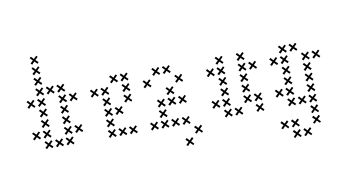

<svg xmlns="http://www.w3.org/2000/svg" viewBox="-52 -427 1140 640"><g transform="rotate(-10 518.0 -107.0)"><path d="M138.6 -9.3 129.3 -17.9 138.6 -27.1 134.3 -31.4 125 -22.1 116.4 -31.4 111.4 -27.1 120.7 -17.9 111.4 -9.3 116.4 -4.3 125 -13.6 134.3 -4.3ZM67.1 -45 57.9 -53.6 67.1 -62.9 62.9 -67.1 53.6 -57.9 45 -67.1 40 -62.9 49.3 -53.6 40 -45 45 -40 53.6 -49.3 62.9 -40ZM174.3 -45 165 -53.6 174.3 -62.9 170 -67.1 160.7 -57.9 152.1 -67.1 147.1 -62.9 156.4 -53.6 147.1 -45 152.1 -40 160.7 -49.3 170 -40ZM174.3 -9.3 165 -17.9 174.3 -27.1 170 -31.4 160.7 -22.1 152.1 -31.4 147.1 -27.1 156.4 -17.9 147.1 -9.3 152.1 -4.3 160.7 -13.6 170 -4.3ZM210 -45 200.7 -53.6 210 -62.9 205.7 -67.1 196.4 -57.9 187.9 -67.1 182.9 -62.9 192.1 -53.6 182.9 -45 187.9 -40 196.4 -49.3 205.7 -40ZM102.9 -9.3 93.6 -17.9 102.9 -27.1 98.6 -31.4 89.3 -22.1 80.7 -31.4 75.7 -27.1 85 -17.9 75.7 -9.3 80.7 -4.3 89.3 -13.6 98.6 -4.3ZM102.9 -45 93.6 -53.6 102.9 -62.9 98.6 -67.1 89.3 -57.9 80.7 -67.1 75.7 -62.9 85 -53.6 75.7 -45 80.7 -40 89.3 -49.3 98.6 -40ZM102.9 -80.7 93.6 -89.3 102.9 -98.6 98.6 -102.9 89.3 -93.6 80.7 -102.9 75.7 -98.6 85 -89.3 75.7 -80.7 80.7 -75.7 89.3 -85 98.6 -75.7ZM102.9 -116.4 93.6 -125 102.9 -134.3 98.6 -138.6 89.3 -129.3 80.7 -138.6 75.7 -134.3 85 -125 75.7 -116.4 80.7 -111.4 89.3 -120.7 98.6 -111.4ZM102.9 -152.1 93.6 -160.7 102.9 -170 98.6 -174.3 89.3 -165 80.7 -174.3 75.7 -170 85 -160.7 75.7 -152.1 80.7 -147.1 89.3 -156.4 98.6 -147.1ZM102.9 -187.9 93.6 -196.4 102.9 -205.7 98.6 -210 89.3 -200.7 80.7 -210 75.7 -205.7 85 -196.4 75.7 -187.9 80.7 -182.9 89.3 -192.1 98.6 -182.9ZM102.9 -223.6 93.6 -232.1 102.9 -241.4 98.6 -245.7 89.3 -236.4 80.7 -245.7 75.7 -241.4 85 -232.1 75.7 -223.6 80.7 -218.6 89.3 -227.9 98.6 -218.6ZM102.9 -259.3 93.6 -267.9 102.9 -277.1 98.6 -281.4 89.3 -272.1 80.7 -281.4 75.7 -277.1 85 -267.9 75.7 -259.3 80.7 -254.3 89.3 -263.6 98.6 -254.3ZM102.9 -295 93.6 -303.6 102.9 -312.9 98.6 -317.1 89.3 -307.9 80.7 -317.1 75.7 -312.9 85 -303.6 75.7 -295 80.7 -290 89.3 -299.3 98.6 -290ZM67.1 -152.1 57.9 -160.7 67.1 -170 62.9 -174.3 53.6 -165 45 -174.3 40 -170 49.3 -160.7 40 -152.1 45 -147.1 53.6 -156.4 62.9 -147.1ZM138.6 -187.9 129.3 -196.4 138.6 -205.7 134.3 -210 125 -200.7 116.4 -210 111.4 -205.7 120.7 -196.4 111.4 -187.9 116.4 -182.9 125 -192.1 134.3 -182.9ZM174.3 -152.1 165 -160.7 174.3 -170 170 -174.3 160.7 -165 152.1 -174.3 147.1 -170 156.4 -160.7 147.1 -152.1 152.1 -147.1 160.7 -156.4 170 -147.1ZM174.3 -116.4 165 -125 174.3 -134.3 170 -138.6 160.7 -129.3 152.1 -138.6 147.1 -134.3 156.4 -125 147.1 -116.4 152.1 -111.4 160.7 -120.7 170 -111.4ZM174.3 -80.7 165 -89.3 174.3 -98.6 170 -102.9 160.7 -93.6 152.1 -102.9 147.1 -98.6 156.4 -89.3 147.1 -80.7 152.1 -75.7 160.7 -85 170 -75.7ZM174.3 -187.9 165 -196.4 174.3 -205.7 170 -210 160.7 -200.7 152.1 -210 147.1 -205.7 156.4 -196.4 147.1 -187.9 152.1 -182.9 160.7 -192.1 170 -182.9ZM210 -152.1 200.7 -160.7 210 -170 205.7 -174.3 196.4 -165 187.9 -174.3 182.9 -170 192.1 -160.7 182.9 -152.1 187.9 -147.1 196.4 -156.4 205.7 -147.1Z M317.1 -45 307.9 -53.6 317.1 -62.9 312.9 -67.1 303.6 -57.9 295 -67.1 290 -62.9 299.3 -53.6 290 -45 295 -40 303.6 -49.3 312.9 -40ZM317.1 -80.7 307.9 -89.3 317.1 -98.6 312.9 -102.9 303.6 -93.6 295 -102.9 290 -98.6 299.3 -89.3 290 -80.7 295 -75.7 303.6 -85 312.9 -75.7ZM317.1 -116.4 307.9 -125 317.1 -134.3 312.9 -138.6 303.6 -129.3 295 -138.6 290 -134.3 299.3 -125 290 -116.4 295 -111.4 303.6 -120.7 312.9 -111.4ZM317.1 -152.1 307.9 -160.7 317.1 -170 312.9 -174.3 303.6 -165 295 -174.3 290 -170 299.3 -160.7 290 -152.1 295 -147.1 303.6 -156.4 312.9 -147.1ZM352.9 -187.9 343.6 -196.4 352.9 -205.7 348.6 -210 339.3 -200.7 330.7 -210 325.7 -205.7 335 -196.4 325.7 -187.9 330.7 -182.9 339.3 -192.1 348.6 -182.9ZM352.9 -9.3 343.6 -17.9 352.9 -27.1 348.6 -31.4 339.3 -22.1 330.7 -31.4 325.7 -27.1 335 -17.9 325.7 -9.3 330.7 -4.3 339.3 -13.6 348.6 -4.3ZM388.6 -152.1 379.3 -160.7 388.6 -170 384.3 -174.3 375 -165 366.4 -174.3 361.4 -170 370.7 -160.7 361.4 -152.1 366.4 -147.1 375 -156.4 384.3 -147.1ZM388.6 -116.4 379.3 -125 388.6 -134.3 384.3 -138.6 375 -129.3 366.4 -138.6 361.4 -134.3 370.7 -125 361.4 -116.4 366.4 -111.4 375 -120.7 384.3 -111.4ZM352.9 -80.7 343.6 -89.3 352.9 -98.6 348.6 -102.9 339.3 -93.6 330.7 -102.9 325.7 -98.6 335 -89.3 325.7 -80.7 330.7 -75.7 339.3 -85 348.6 -75.7ZM388.6 -9.3 379.3 -17.9 388.6 -27.1 384.3 -31.4 375 -22.1 366.4 -31.4 361.4 -27.1 370.7 -17.9 361.4 -9.3 366.4 -4.3 375 -13.6 384.3 -4.3ZM317.1 -9.3 307.9 -17.9 317.1 -27.1 312.9 -31.4 303.6 -22.1 295 -31.4 290 -27.1 299.3 -17.9 290 -9.3 295 -4.3 303.6 -13.6 312.9 -4.3ZM281.4 -152.1 272.1 -160.7 281.4 -170 277.1 -174.3 267.9 -165 259.3 -174.3 254.3 -170 263.6 -160.7 254.3 -152.1 259.3 -147.1 267.9 -156.4 277.1 -147.1ZM388.6 -187.9 379.3 -196.4 388.6 -205.7 384.3 -210 375 -200.7 366.4 -210 361.4 -205.7 370.7 -196.4 361.4 -187.9 366.4 -182.9 375 -192.1 384.3 -182.9Z M495.7 -187.9 486.4 -196.4 495.7 -205.7 491.4 -210 482.1 -200.7 473.6 -210 468.6 -205.7 477.9 -196.4 468.6 -187.9 473.6 -182.9 482.1 -192.1 491.4 -182.9ZM531.4 -187.9 522.1 -196.4 531.4 -205.7 527.1 -210 517.9 -200.7 509.3 -210 504.3 -205.7 513.6 -196.4 504.3 -187.9 509.3 -182.9 517.9 -192.1 527.1 -182.9ZM567.1 -152.1 557.9 -160.7 567.1 -170 562.9 -174.3 553.6 -165 545 -174.3 540 -170 549.3 -160.7 540 -152.1 545 -147.1 553.6 -156.4 562.9 -147.1ZM460 -152.1 450.7 -160.7 460 -170 455.7 -174.3 446.4 -165 437.9 -174.3 432.9 -170 442.1 -160.7 432.9 -152.1 437.9 -147.1 446.4 -156.4 455.7 -147.1ZM531.4 -116.4 522.1 -125 531.4 -134.3 527.1 -138.6 517.9 -129.3 509.3 -138.6 504.3 -134.3 513.6 -125 504.3 -116.4 509.3 -111.4 517.9 -120.7 527.1 -111.4ZM495.7 -80.7 486.4 -89.3 495.7 -98.6 491.4 -102.9 482.1 -93.6 473.6 -102.9 468.6 -98.6 477.9 -89.3 468.6 -80.7 473.6 -75.7 482.1 -85 491.4 -75.7ZM495.7 -45 486.4 -53.6 495.7 -62.9 491.4 -67.1 482.1 -57.9 473.6 -67.1 468.6 -62.9 477.9 -53.6 468.6 -45 473.6 -40 482.1 -49.3 491.4 -40ZM460 -9.3 450.7 -17.9 460 -27.1 455.7 -31.4 446.4 -22.1 437.9 -31.4 432.9 -27.1 442.1 -17.9 432.9 -9.3 437.9 -4.3 446.4 -13.6 455.7 -4.3ZM495.7 -9.3 486.4 -17.9 495.7 -27.1 491.4 -31.4 482.1 -22.1 473.6 -31.4 468.6 -27.1 477.9 -17.9 468.6 -9.3 473.6 -4.3 482.1 -13.6 491.4 -4.3ZM531.4 -9.3 522.1 -17.9 531.4 -27.1 527.1 -31.4 517.9 -22.1 509.3 -31.4 504.3 -27.1 513.6 -17.9 504.3 -9.3 509.3 -4.3 517.9 -13.6 527.1 -4.3ZM567.1 -9.3 557.9 -17.9 567.1 -27.1 562.9 -31.4 553.6 -22.1 545 -31.4 540 -27.1 549.3 -17.9 540 -9.3 545 -4.3 553.6 -13.6 562.9 -4.3ZM602.9 27.1 593.6 17.9 602.9 9.3 598.6 4.3 589.3 13.6 580.7 4.3 575.7 9.3 585 17.9 575.7 27.1 580.7 31.4 589.3 22.1 598.6 31.4ZM567.1 62.9 557.9 53.6 567.1 45 562.9 40 553.6 49.3 545 40 540 45 549.3 53.6 540 62.9 545 67.1 553.6 57.9 562.9 67.1ZM531.4 -80.7 522.1 -89.3 531.4 -98.6 527.1 -102.9 517.9 -93.6 509.3 -102.9 504.3 -98.6 513.6 -89.3 504.3 -80.7 509.3 -75.7 517.9 -85 527.1 -75.7ZM567.1 -80.7 557.9 -89.3 567.1 -98.6 562.9 -102.9 553.6 -93.6 545 -102.9 540 -98.6 549.3 -89.3 540 -80.7 545 -75.7 553.6 -85 562.9 -75.7Z M710 -152.1 700.7 -160.7 710 -170 705.7 -174.3 696.4 -165 687.9 -174.3 682.9 -170 692.1 -160.7 682.9 -152.1 687.9 -147.1 696.4 -156.4 705.7 -147.1ZM710 -116.4 700.7 -125 710 -134.3 705.7 -138.6 696.4 -129.3 687.9 -138.6 682.9 -134.3 692.1 -125 682.9 -116.4 687.9 -111.4 696.4 -120.7 705.7 -111.4ZM710 -80.7 700.7 -89.3 710 -98.6 705.7 -102.9 696.4 -93.6 687.9 -102.9 682.9 -98.6 692.1 -89.3 682.9 -80.7 687.9 -75.7 696.4 -85 705.7 -75.7ZM710 -45 700.7 -53.6 710 -62.9 705.7 -67.1 696.4 -57.9 687.9 -67.1 682.9 -62.9 692.1 -53.6 682.9 -45 687.9 -40 696.4 -49.3 705.7 -40ZM710 -9.3 700.7 -17.9 710 -27.1 705.7 -31.4 696.4 -22.1 687.9 -31.4 682.9 -27.1 692.1 -17.9 682.9 -9.3 687.9 -4.3 696.4 -13.6 705.7 -4.3ZM674.3 -45 665 -53.6 674.3 -62.9 670 -67.1 660.7 -57.9 652.1 -67.1 647.1 -62.9 656.4 -53.6 647.1 -45 652.1 -40 660.7 -49.3 670 -40ZM781.4 -45 772.1 -53.6 781.4 -62.9 777.1 -67.1 767.9 -57.9 759.3 -67.1 754.3 -62.9 763.6 -53.6 754.3 -45 759.3 -40 767.9 -49.3 777.1 -40ZM817.1 -9.3 807.9 -17.9 817.1 -27.1 812.9 -31.4 803.6 -22.1 795 -31.4 790 -27.1 799.3 -17.9 790 -9.3 795 -4.3 803.6 -13.6 812.9 -4.3ZM781.4 -80.7 772.1 -89.3 781.4 -98.6 777.1 -102.9 767.9 -93.6 759.3 -102.9 754.3 -98.6 763.6 -89.3 754.3 -80.7 759.3 -75.7 767.9 -85 777.1 -75.7ZM781.4 -116.4 772.1 -125 781.4 -134.3 777.1 -138.6 767.9 -129.3 759.3 -138.6 754.3 -134.3 763.6 -125 754.3 -116.4 759.3 -111.4 767.9 -120.7 777.1 -111.4ZM781.4 -152.1 772.1 -160.7 781.4 -170 777.1 -174.3 767.9 -165 759.3 -174.3 754.3 -170 763.6 -160.7 754.3 -152.1 759.3 -147.1 767.9 -156.4 777.1 -147.1ZM817.1 -152.1 807.9 -160.7 817.1 -170 812.9 -174.3 803.6 -165 795 -174.3 790 -170 799.3 -160.7 790 -152.1 795 -147.1 803.6 -156.4 812.9 -147.1ZM781.4 -187.9 772.1 -196.4 781.4 -205.7 777.1 -210 767.9 -200.7 759.3 -210 754.3 -205.7 763.6 -196.4 754.3 -187.9 759.3 -182.9 767.9 -192.1 777.1 -182.9ZM710 -187.9 700.7 -196.4 710 -205.7 705.7 -210 696.4 -200.7 687.9 -210 682.9 -205.7 692.1 -196.4 682.9 -187.9 687.9 -182.9 696.4 -192.1 705.7 -182.9ZM674.3 -152.1 665 -160.7 674.3 -170 670 -174.3 660.7 -165 652.1 -174.3 647.1 -170 656.4 -160.7 647.1 -152.1 652.1 -147.1 660.7 -156.4 670 -147.1ZM745.7 -9.3 736.4 -17.9 745.7 -27.1 741.4 -31.4 732.1 -22.1 723.6 -31.4 718.6 -27.1 727.9 -17.9 718.6 -9.3 723.6 -4.3 732.1 -13.6 741.4 -4.3ZM817.1 -45 807.9 -53.6 817.1 -62.9 812.9 -67.1 803.6 -57.9 795 -67.1 790 -62.9 799.3 -53.6 790 -45 795 -40 803.6 -49.3 812.9 -40Z M960 98.6 950.7 89.3 960 80.7 955.7 75.7 946.4 85 937.9 75.7 932.9 80.7 942.1 89.3 932.9 98.6 937.9 102.9 946.4 93.6 955.7 102.9ZM924.3 62.9 915 53.6 924.3 45 920 40 910.7 49.3 902.1 40 897.1 45 906.4 53.6 897.1 62.9 902.1 67.1 910.7 57.9 920 67.1ZM888.6 62.9 879.3 53.6 888.6 45 884.3 40 875 49.3 866.4 40 861.4 45 870.7 53.6 861.4 62.9 866.4 67.1 875 57.9 884.3 67.1ZM924.3 98.6 915 89.3 924.3 80.7 920 75.7 910.7 85 902.1 75.7 897.1 80.7 906.4 89.3 897.1 98.6 902.1 102.9 910.7 93.6 920 102.9ZM995.7 62.9 986.4 53.6 995.7 45 991.4 40 982.1 49.3 973.6 40 968.6 45 977.9 53.6 968.6 62.9 973.6 67.1 982.1 57.9 991.4 67.1ZM1031.4 -152.1 1022.1 -160.7 1031.4 -170 1027.1 -174.3 1017.9 -165 1009.3 -174.3 1004.3 -170 1013.6 -160.7 1004.3 -152.1 1009.3 -147.1 1017.9 -156.4 1027.1 -147.1ZM995.7 -152.1 986.4 -160.7 995.7 -170 991.4 -174.3 982.1 -165 973.6 -174.3 968.6 -170 977.9 -160.7 968.6 -152.1 973.6 -147.1 982.1 -156.4 991.4 -147.1ZM960 -187.9 950.7 -196.4 960 -205.7 955.7 -210 946.4 -200.7 937.9 -210 932.9 -205.7 942.1 -196.4 932.9 -187.9 937.9 -182.9 946.4 -192.1 955.7 -182.9ZM888.6 -152.1 879.3 -160.7 888.6 -170 884.3 -174.3 875 -165 866.4 -174.3 861.4 -170 870.7 -160.7 861.4 -152.1 866.4 -147.1 875 -156.4 884.3 -147.1ZM924.3 -116.4 915 -125 924.3 -134.3 920 -138.6 910.7 -129.3 902.1 -138.6 897.1 -134.3 906.4 -125 897.1 -116.4 902.1 -111.4 910.7 -120.7 920 -111.4ZM924.3 -80.7 915 -89.3 924.3 -98.6 920 -102.9 910.7 -93.6 902.1 -102.9 897.1 -98.6 906.4 -89.3 897.1 -80.7 902.1 -75.7 910.7 -85 920 -75.7ZM924.3 -45 915 -53.6 924.3 -62.9 920 -67.1 910.7 -57.9 902.1 -67.1 897.1 -62.9 906.4 -53.6 897.1 -45 902.1 -40 910.7 -49.3 920 -40ZM888.6 -45 879.3 -53.6 888.6 -62.9 884.3 -67.1 875 -57.9 866.4 -67.1 861.4 -62.9 870.7 -53.6 861.4 -45 866.4 -40 875 -49.3 884.3 -40ZM924.3 -9.3 915 -17.9 924.3 -27.1 920 -31.4 910.7 -22.1 902.1 -31.4 897.1 -27.1 906.4 -17.9 897.1 -9.3 902.1 -4.3 910.7 -13.6 920 -4.3ZM960 -9.3 950.7 -17.9 960 -27.1 955.7 -31.4 946.4 -22.1 937.9 -31.4 932.9 -27.1 942.1 -17.9 932.9 -9.3 937.9 -4.3 946.4 -13.6 955.7 -4.3ZM995.7 27.1 986.4 17.9 995.7 9.3 991.4 4.3 982.1 13.6 973.6 4.3 968.6 9.3 977.9 17.9 968.6 27.1 973.6 31.4 982.1 22.1 991.4 31.4ZM995.7 -9.3 986.4 -17.9 995.7 -27.1 991.4 -31.4 982.1 -22.1 973.6 -31.4 968.6 -27.1 977.9 -17.9 968.6 -9.3 973.6 -4.3 982.1 -13.6 991.4 -4.3ZM995.7 -45 986.4 -53.6 995.7 -62.9 991.4 -67.1 982.1 -57.9 973.6 -67.1 968.6 -62.9 977.9 -53.6 968.6 -45 973.6 -40 982.1 -49.3 991.4 -40ZM995.7 -80.7 986.4 -89.3 995.7 -98.6 991.4 -102.9 982.1 -93.6 973.6 -102.9 968.6 -98.6 977.9 -89.3 968.6 -80.7 973.6 -75.7 982.1 -85 991.4 -75.7ZM995.7 -116.4 986.4 -125 995.7 -134.3 991.4 -138.6 982.1 -129.3 973.6 -138.6 968.6 -134.3 977.9 -125 968.6 -116.4 973.6 -111.4 982.1 -120.7 991.4 -111.4ZM924.3 -187.9 915 -196.4 924.3 -205.7 920 -210 910.7 -200.7 902.1 -210 897.1 -205.7 906.4 -196.4 897.1 -187.9 902.1 -182.9 910.7 -192.1 920 -182.9ZM924.3 -152.1 915 -160.7 924.3 -170 920 -174.3 910.7 -165 902.1 -174.3 897.1 -170 906.4 -160.7 897.1 -152.1 902.1 -147.1 910.7 -156.4 920 -147.1Z"/></g></svg>

Font: Gossip Low Cross Small
Style: Regular
Weight: 200
Width: 3
Designer: Deborah Khodanovich
Version: Version 1.001;Glyphs 3.3.1 (3343)